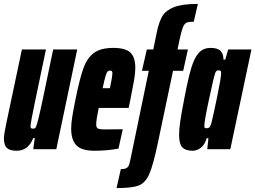

<svg xmlns="http://www.w3.org/2000/svg" viewBox="-23 -763 1306 982"><path d="M-3 -55Q-3 -76 10 -136L89 -510H212L153 -228Q134 -137 133 -116Q133 -109 136.5 -107Q140 -105 148 -105Q156 -105 160.5 -113Q165 -121 174.5 -160Q184 -199 198 -266L249 -510H372L265 0H147L155 -57H147Q122 8 62 8Q27 8 12 -6.5Q-3 -21 -3 -55Z M341 -105Q341 -131 346.5 -165.5Q352 -200 363 -254Q385 -363 404 -415Q423 -467 457.5 -492.5Q492 -518 557 -518Q619 -518 644 -494Q669 -470 669 -417Q669 -390 663.5 -357Q658 -324 644 -254L635 -211H482Q476 -182 472.5 -161Q469 -140 469 -127Q469 -110 478.5 -105.5Q488 -101 510 -101L605 -102L583 -3Q526 8 461 8Q394 8 367.5 -20Q341 -48 341 -105ZM539 -312 542 -326Q552 -375 552 -388Q552 -396 549 -399Q546 -402 539 -402Q532 -402 527 -397Q522 -392 516.5 -373Q511 -354 502 -312Z M644 53 738 -401H703L728 -510H761L779 -598Q790 -651 807.5 -680.5Q825 -710 867 -726.5Q909 -743 989 -743L968 -652Q942 -652 931 -647Q920 -642 912.5 -623.5Q905 -605 895 -559L885 -510H938L914 -401H862L785 -35Q761 80 741 126Q721 172 687 185.5Q653 199 573 199L595 102Q614 102 623 97Q632 92 636 82.5Q640 73 644 53Z M893 -72Q893 -101 899 -143Q905 -185 919 -256Q939 -361 955 -414.5Q971 -468 994 -493Q1017 -518 1054 -518Q1090 -518 1105 -502.5Q1120 -487 1120 -458H1129L1144 -510H1263L1155 0H1037L1043 -56H1034Q1025 -24 1005 -8Q985 8 962 8Q926 8 909.5 -9.5Q893 -27 893 -72ZM1059 -137Q1068 -173 1088 -269.5Q1108 -366 1108 -389Q1108 -399 1104.5 -401Q1101 -403 1094 -403Q1085 -403 1080.5 -395.5Q1076 -388 1067.5 -352Q1059 -316 1046 -255Q1022 -144 1022 -119Q1022 -111 1024.5 -109Q1027 -107 1034 -107Q1043 -107 1048.5 -112.5Q1054 -118 1059 -137Z"/></svg>

Font: Saira Ultra Condensed Black
Style: Italic
Weight: 900
Width: 1
Italic angle: -12°
Designer: Hector Gatti with collaboration of the Omnibus-Type team
Foundry: Omnibus-Type
Version: Version 1.001; ttfautohint (v1.8)